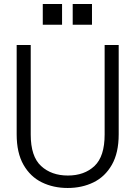

<svg xmlns="http://www.w3.org/2000/svg" viewBox="-20 -924 674 956"><path d="M317 12Q246 12 188.5 -16Q131 -44 97 -103.5Q63 -163 63 -255V-700H133V-254Q133 -145 184.5 -97.5Q236 -50 318 -50Q400 -50 450.5 -97.5Q501 -145 501 -254V-700H571V-255Q571 -163 537 -103.5Q503 -44 445.5 -16Q388 12 317 12ZM342 -801V-904H438V-801ZM193 -801V-904H289V-801Z"/></svg>

Font: Host Grotesk Light Light
Style: Regular
Weight: 300
Version: Version 1.003